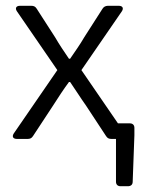

<svg xmlns="http://www.w3.org/2000/svg" viewBox="-20 -479 505 662"><path d="M386.7 -53.7 260.7 -237.3 400.4 -440.4C407.2 -451.2 402.3 -459 389.6 -459H351.6C343.8 -459 336.9 -455.1 333 -448.2L270.5 -350.6C255.9 -325.2 238.3 -300.8 221.7 -276.4H217.8C201.2 -300.8 184.6 -325.2 169.9 -350.6L106.4 -449.2C101.6 -457 95.7 -459 87.9 -459H48.8C36.1 -459 31.2 -451.2 38.1 -440.4L177.7 -237.3L27.3 -18.6C20.5 -7.8 25.4 0 38.1 0H75.2C83 0 88.9 -2 93.8 -9.8L163.1 -115.2C180.7 -142.6 198.2 -169.9 217.8 -196.3H221.7C240.2 -169.9 256.8 -142.6 276.4 -115.2L345.7 -9.8C350.6 -2 356.4 0 364.3 0H379.9V147.5C379.9 157.2 385.7 163.1 395.5 163.1H420.9C430.7 163.1 437.5 158.2 437.5 147.5L443.4 -12.7V-38.1C443.4 -47.9 437.5 -53.7 427.7 -53.7Z"/></svg>

Font: Ed Sans Neue Light
Style: Regular
Weight: 300
Designer: Stephen Hutchings
Version: Version 1.004;PS 001.004;hotconv 1.0.88;makeotf.lib2.5.64775